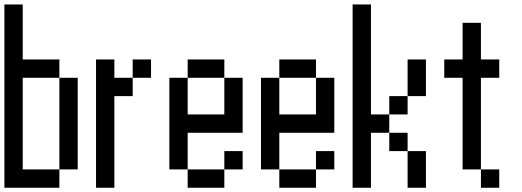

<svg xmlns="http://www.w3.org/2000/svg" viewBox="-20 -937 2373 873"><path d="M0 -83.3V-916.7H83.3V-666.7H250V-583.3H83.3V-166.7H250V-83.3ZM333.3 -166.7H250V-583.3H333.3Z M416.7 -83.3V-666.7H500V-583.3H583.3V-500H500V-83.3ZM583.3 -583.3V-666.7H666.7V-583.3Z M750 -166.7V-583.3H833.3V-416.7H1000V-583.3H1083.3V-333.3H833.3V-166.7ZM833.3 -166.7H1000V-83.3H833.3ZM833.3 -583.3V-666.7H1000V-583.3ZM1000 -166.7V-250H1083.3V-166.7Z M1166.7 -166.7V-583.3H1250V-416.7H1416.7V-583.3H1500V-333.3H1250V-166.7ZM1250 -166.7H1416.7V-83.3H1250ZM1250 -583.3V-666.7H1416.7V-583.3ZM1416.7 -166.7V-250H1500V-166.7Z M1583.3 -83.3V-916.7H1666.7V-416.7H1750V-333.3H1666.7V-83.3ZM1750 -416.7V-500H1833.3V-416.7ZM1750 -333.3H1833.3V-250H1750ZM1833.3 -83.3V-250H1916.7V-83.3ZM1833.3 -500V-666.7H1916.7V-500Z M2000 -583.3V-666.7H2083.3V-833.3H2166.7V-666.7H2250V-583.3H2166.7V-166.7H2083.3V-583.3ZM2166.7 -166.7H2250V-83.3H2166.7Z"/></svg>

Font: Galmuri11 Condensed
Style: Regular
Weight: 400
Width: 3
Designer: Lee Minseo (quiple)
Version: Version 2.399;hotconv 1.1.1;makeotfexe 2.6.0 DEVELOPMENT